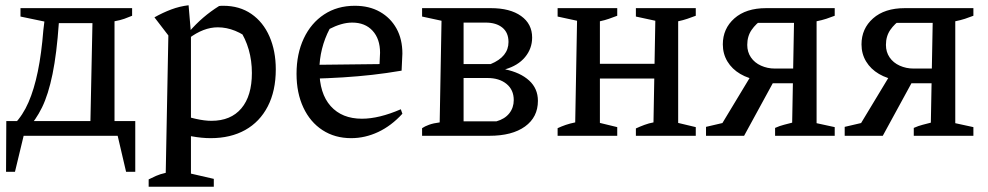

<svg xmlns="http://www.w3.org/2000/svg" viewBox="-20 -517 3761 731"><path d="M83 -25 34 -44Q67 -78 88.5 -127.5Q110 -177 124 -245Q138 -313 145 -402L149 -435L58 -454V-486H483V-457Q469 -451 453.5 -445.5Q438 -440 416 -436V-43H324L332 -429H204Q196 -313 180 -235Q164 -157 140 -108Q116 -59 83 -25ZM3 137 4 -56H495V137H460L428 0H70L37 137Z M782 9Q748 9 710 2Q672 -5 630 -18L649 -87Q692 -72 725.5 -64.5Q759 -57 785 -57Q859 -57 899 -104.5Q939 -152 939 -239Q939 -286 927 -328Q915 -370 891 -406L940 -360Q876 -413 809 -413Q755 -413 699 -371V-395Q726 -426 754 -450Q782 -474 814 -494Q818 -495 822.5 -495Q827 -495 830 -495Q892 -495 937 -464Q982 -433 1006 -378Q1030 -323 1030 -253Q1030 -171 999.5 -112Q969 -53 913.5 -22Q858 9 782 9ZM546 194V166Q560 159 574.5 152.5Q589 146 611 141L621 -382L568 -451Q600 -469 632 -481Q664 -493 698 -497L707 -391V144L794 164V194Z M1317 9Q1255 9 1208 -21.5Q1161 -52 1135 -107.5Q1109 -163 1109 -236Q1109 -312 1136.5 -370.5Q1164 -429 1214 -462Q1264 -495 1331 -495Q1386 -495 1426.5 -472Q1467 -449 1489.5 -408.5Q1512 -368 1512 -313L1509 -248Q1450 -238 1396.5 -232Q1343 -226 1287 -222.5Q1231 -219 1163 -217L1164 -270L1425 -273L1427 -316Q1427 -369 1398.5 -400Q1370 -431 1321 -431Q1300 -431 1278 -424.5Q1256 -418 1235 -407Q1216 -371 1206 -331Q1196 -291 1196 -251Q1196 -161 1239 -113Q1282 -65 1358 -65Q1423 -65 1506 -101L1512 -84Q1470 -38 1420 -14.5Q1370 9 1317 9Z M1587 0V-29Q1597 -36 1613.5 -42Q1630 -48 1654 -51L1661 -438L1587 -454V-486H1849Q1922 -486 1964 -456Q2006 -426 2006 -374Q2006 -332 1979 -299.5Q1952 -267 1903 -253Q1961 -241 1994.5 -210.5Q2028 -180 2028 -133Q2028 -71 1979 -35.5Q1930 0 1843 0ZM1745 -18 1708 -55H1870Q1902 -64 1919 -85.5Q1936 -107 1936 -136Q1936 -175 1908.5 -197.5Q1881 -220 1836 -220H1737V-273H1848Q1916 -301 1916 -357Q1916 -393 1892.5 -412Q1869 -431 1829 -431H1708L1745 -468Z M2401 0V-28Q2416 -35 2433.5 -41.5Q2451 -48 2468 -51L2475 -438L2401 -454V-486H2629V-457Q2613 -451 2597 -445.5Q2581 -440 2562 -436V-49L2629 -33V0ZM2103 0V-29Q2118 -36 2134 -41.5Q2150 -47 2170 -51L2177 -438L2103 -454V-486H2330V-457Q2314 -451 2298.5 -445.5Q2283 -440 2264 -436V-49L2330 -33V0ZM2223 -218V-274H2518V-218Z M2931 0V-30Q2949 -38 2965 -42Q2981 -46 2996 -50L3003 -430H2848L2884 -444Q2858 -427 2841.5 -403Q2825 -379 2825 -346Q2825 -319 2839 -298.5Q2853 -278 2877.5 -267Q2902 -256 2930 -256H3049V-200H2916L2871 -211Q2830 -217 2798.5 -235.5Q2767 -254 2749.5 -283Q2732 -312 2732 -348Q2732 -408 2776 -447Q2820 -486 2897 -486H3158V-457Q3143 -451 3126 -445.5Q3109 -440 3089 -436V-48L3158 -33V0ZM2668 0V-34L2771 -58L2712 -18L2849 -245L2927 -209L2813 0Z M3459 0V-30Q3477 -38 3493 -42Q3509 -46 3524 -50L3531 -430H3376L3412 -444Q3386 -427 3369.5 -403Q3353 -379 3353 -346Q3353 -319 3367 -298.5Q3381 -278 3405.5 -267Q3430 -256 3458 -256H3577V-200H3444L3399 -211Q3358 -217 3326.5 -235.5Q3295 -254 3277.5 -283Q3260 -312 3260 -348Q3260 -408 3304 -447Q3348 -486 3425 -486H3686V-457Q3671 -451 3654 -445.5Q3637 -440 3617 -436V-48L3686 -33V0ZM3196 0V-34L3299 -58L3240 -18L3377 -245L3455 -209L3341 0Z"/></svg>

Font: Piazzolla 24pt Medium
Style: Regular
Weight: 500
Designer: Juan Pablo del Peral
Foundry: Huerta Tipografica
Version: Version 2.005